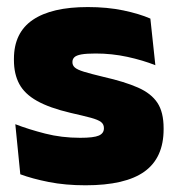

<svg xmlns="http://www.w3.org/2000/svg" viewBox="-20 -526 515 558"><path d="M228.5 12.5Q170 12.5 122 3Q74 -6.5 39 -19.5L24.5 -165Q63.5 -150 111.2 -137.8Q159 -125.5 213 -125.5Q252.5 -125.5 267.2 -132Q282 -138.5 282 -153V-154Q282 -165 273.5 -171.5Q265 -178 243.8 -183.8Q222.5 -189.5 185 -198Q123.5 -212.5 87.5 -232.8Q51.5 -253 36 -282Q20.5 -311 20.5 -351V-355Q20.5 -431 75.2 -468.2Q130 -505.5 235 -505.5Q291.5 -505.5 338.2 -495.8Q385 -486 417 -472L431.5 -336.5Q395 -351 350 -360.8Q305 -370.5 258 -370.5Q231 -370.5 216.2 -367.8Q201.5 -365 196 -359.5Q190.5 -354 190.5 -346V-345Q190.5 -336 197.5 -329.8Q204.5 -323.5 224 -317.5Q243.5 -311.5 281 -302.5Q342.5 -288.5 381 -271.5Q419.5 -254.5 437.5 -227.2Q455.5 -200 455.5 -153.5V-150.5Q455.5 -67.5 400 -27.5Q344.5 12.5 228.5 12.5Z"/></svg>

Font: Anek Gujarati ExtraBold
Style: Regular
Weight: 800
Version: Version 1.003